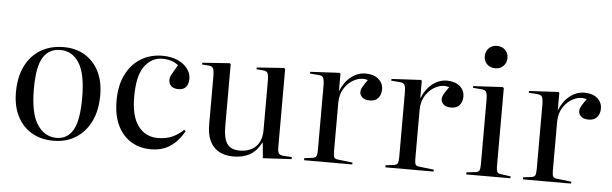

<svg xmlns="http://www.w3.org/2000/svg" viewBox="-48 -920 3516 1103"><g transform="rotate(5 1709.5 -368.5)"><path d="M286 14Q214 14 160.5 -17.5Q107 -49 77.5 -107Q48 -165 48 -245Q48 -333 79 -396Q110 -459 166.5 -493Q223 -527 300 -527Q370 -527 422 -495.5Q474 -464 503 -406.5Q532 -349 532 -270Q532 -183 501.5 -119.5Q471 -56 415.5 -21Q360 14 286 14ZM303 -4Q365 -4 397.5 -59.5Q430 -115 430 -245Q430 -383 390.5 -446Q351 -509 281 -509Q217 -509 183 -456Q149 -403 149 -274Q149 -132 191.5 -68Q234 -4 303 -4Z M848 14Q784 14 734.5 -16Q685 -46 656.5 -104Q628 -162 628 -247Q628 -335 659 -397.5Q690 -460 744.5 -493.5Q799 -527 869 -527Q919 -527 956 -510.5Q993 -494 1013.5 -467Q1034 -440 1034 -409Q1034 -379 1020 -361.5Q1006 -344 976 -344Q948 -344 934 -357.5Q920 -371 920 -393Q920 -408 931 -427.5Q942 -447 962 -481Q924 -510 870 -510Q809 -510 768 -456Q727 -402 727 -278Q727 -166 769 -110Q811 -54 882 -54Q933 -54 969 -71.5Q1005 -89 1030 -114L1039 -107Q1005 -47 959 -16.5Q913 14 848 14Z M1325 14Q1250 14 1210 -29.5Q1170 -73 1170 -157V-432Q1170 -467 1164 -480Q1158 -493 1136 -494L1099 -497L1100 -507L1257 -518L1263 -513V-154Q1263 -86 1284.5 -54.5Q1306 -23 1358 -23Q1415 -23 1449.5 -56Q1484 -89 1484 -153V-432Q1484 -467 1478 -480Q1472 -493 1450 -494L1413 -497L1414 -507L1571 -518L1577 -513V-60Q1577 -36 1583.5 -26.5Q1590 -17 1609 -15L1659 -12V0L1494 9L1486 -80H1484Q1456 -28 1417 -7Q1378 14 1325 14Z M1731 0V-12L1779 -18Q1795 -20 1800 -30Q1805 -40 1805 -66V-433Q1805 -468 1799 -481Q1793 -494 1771 -495L1721 -499L1722 -509L1891 -518L1896 -513V-414H1897Q1919 -468 1957.5 -497.5Q1996 -527 2040 -527Q2087 -527 2114.5 -503.5Q2142 -480 2142 -444Q2142 -415 2126 -395Q2110 -375 2077 -375Q2047 -375 2033 -388.5Q2019 -402 2019 -418Q2019 -433 2028.5 -449.5Q2038 -466 2056 -491Q2020 -502 1983.5 -485.5Q1947 -469 1922.5 -432.5Q1898 -396 1898 -346V-64Q1898 -41 1902.5 -32Q1907 -23 1923 -21L2009 -11V0Z M2200 0V-12L2248 -18Q2264 -20 2269 -30Q2274 -40 2274 -66V-433Q2274 -468 2268 -481Q2262 -494 2240 -495L2190 -499L2191 -509L2360 -518L2365 -513V-414H2366Q2388 -468 2426.5 -497.5Q2465 -527 2509 -527Q2556 -527 2583.5 -503.5Q2611 -480 2611 -444Q2611 -415 2595 -395Q2579 -375 2546 -375Q2516 -375 2502 -388.5Q2488 -402 2488 -418Q2488 -433 2497.5 -449.5Q2507 -466 2525 -491Q2489 -502 2452.5 -485.5Q2416 -469 2391.5 -432.5Q2367 -396 2367 -346V-64Q2367 -41 2371.5 -32Q2376 -23 2392 -21L2478 -11V0Z M2778 -622Q2750 -622 2731.5 -640Q2713 -658 2713 -686Q2713 -714 2731.5 -732.5Q2750 -751 2778 -751Q2807 -751 2825.5 -733Q2844 -715 2844 -687Q2844 -659 2825.5 -640.5Q2807 -622 2778 -622ZM2666 0V-12L2719 -18Q2736 -20 2740.5 -30.5Q2745 -41 2745 -66V-433Q2745 -468 2739 -481Q2733 -494 2711 -495L2661 -499L2662 -509L2831 -518L2838 -513V-62Q2838 -39 2843 -30Q2848 -21 2863 -19L2921 -11V0Z M2993 0V-12L3041 -18Q3057 -20 3062 -30Q3067 -40 3067 -66V-433Q3067 -468 3061 -481Q3055 -494 3033 -495L2983 -499L2984 -509L3153 -518L3158 -513V-414H3159Q3181 -468 3219.5 -497.5Q3258 -527 3302 -527Q3349 -527 3376.5 -503.5Q3404 -480 3404 -444Q3404 -415 3388 -395Q3372 -375 3339 -375Q3309 -375 3295 -388.5Q3281 -402 3281 -418Q3281 -433 3290.5 -449.5Q3300 -466 3318 -491Q3282 -502 3245.5 -485.5Q3209 -469 3184.5 -432.5Q3160 -396 3160 -346V-64Q3160 -41 3164.5 -32Q3169 -23 3185 -21L3271 -11V0Z"/></g></svg>

Font: Display Regular
Style: Regular
Weight: 400
Designer: Latin by Veronika Burian and Jose Scaglione. Greek by Irene Vlachou. Cyrillic by Vera Evstafieva.
Foundry: TypeTogether
Version: Version 3.002